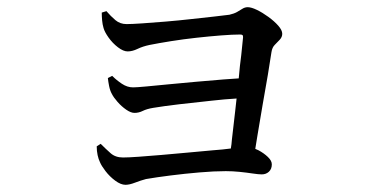

<svg xmlns="http://www.w3.org/2000/svg" viewBox="-20 -520 1040 534"><path d="M329 -6Q316 -6 300.5 -17.5Q285 -29 273.5 -44Q262 -59 258 -69Q254 -77 251.5 -88.5Q249 -100 249 -113L260 -120Q274 -106 287.5 -94Q301 -82 322 -82Q337 -82 365 -84Q393 -86 428.5 -89Q464 -92 501 -95.5Q538 -99 572 -102Q600 -104 622 -107Q624 -118 625 -132Q629 -168 634 -210Q636 -228 638 -246Q604 -244 569 -240Q521 -235 478.5 -230Q436 -225 406 -220Q388 -217 377 -211.5Q366 -206 354 -206Q344 -206 331 -215Q318 -224 307 -236.5Q296 -249 291 -259Q286 -268 283.5 -280.5Q281 -293 280 -303L292 -309Q304 -297 319 -287Q334 -277 350 -277Q360 -277 386.5 -279.5Q413 -282 449 -285.5Q485 -289 524.5 -292.5Q564 -296 601 -299Q624 -301 644 -302Q647 -338 651 -367Q654 -399 656 -416Q656 -420 655 -422Q653 -424 648 -424Q627 -424 595 -421.5Q563 -419 526.5 -415Q490 -411 455.5 -405.5Q421 -400 396 -395Q377 -391 362.5 -384Q348 -377 335 -377Q323 -377 308 -388.5Q293 -400 282 -415.5Q271 -431 268 -442Q265 -452 264 -463.5Q263 -475 263 -485L276 -489Q288 -475 301 -464Q314 -453 332 -453Q346 -453 375.5 -455Q405 -457 441 -460Q477 -463 512.5 -467Q548 -471 576 -474Q604 -477 618 -479Q631 -482 639 -486.5Q647 -491 654 -495.5Q661 -500 669 -500Q679 -500 694.5 -492.5Q710 -485 726.5 -473Q743 -461 754 -448.5Q765 -436 765 -426Q765 -417 758 -409.5Q751 -402 744 -395Q737 -388 735 -375L725 -312Q718 -273 710.5 -229Q703 -185 696 -143Q693 -123 690 -106Q694 -104 699 -102Q714 -94 725 -83.5Q736 -73 736 -63Q736 -50 728 -42.5Q720 -35 708 -35Q699 -35 682.5 -37.5Q666 -40 646.5 -42Q627 -44 608 -44Q576 -44 535 -40.5Q494 -37 454.5 -32Q415 -27 386 -22Q371 -18 355.5 -12Q340 -6 329 -6Z"/></svg>

Font: Noto Serif HK ExtraLight Medium
Style: Regular
Weight: 500
Version: Version 2.002-H1;hotconv 1.1.0;makeotfexe 2.6.0